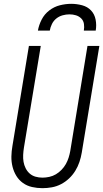

<svg xmlns="http://www.w3.org/2000/svg" viewBox="-20 -975 540 1003"><path d="M202 8Q174 8 147.5 2Q121 -4 100 -19Q79 -34 65.5 -56Q52 -78 45.5 -104Q39 -130 39.5 -157.5Q40 -185 45 -213L131 -735H193L105 -204Q102 -185 101 -166Q100 -147 103 -129.5Q106 -112 114 -96Q122 -80 135 -68.5Q148 -57 165.5 -52Q183 -47 202 -47Q219 -47 237.5 -51Q256 -55 272 -64.5Q288 -74 301.5 -88Q315 -102 324 -118Q333 -134 338.5 -151.5Q344 -169 347 -186L437 -735H499L407 -177Q403 -153 395 -129Q387 -105 373.5 -83Q360 -61 341 -43Q322 -25 299 -13Q276 -1 251 3.5Q226 8 202 8ZM178 -815Q183 -844 197.5 -872.5Q212 -901 237.5 -920.5Q263 -940 293 -947.5Q323 -955 352 -955Q381 -955 409 -947.5Q437 -940 455.5 -920.5Q474 -901 479.5 -872.5Q485 -844 480 -815H418Q421 -833 418.5 -850Q416 -867 404.5 -878.5Q393 -890 377 -895Q361 -900 343 -900Q325 -900 307 -895Q289 -890 274.5 -878.5Q260 -867 251.5 -850Q243 -833 240 -815Z"/></svg>

Font: Iosevka Curly Light
Style: Italic
Weight: 300
Italic angle: -9°
Monospace: yes
Designer: Belleve Invis
Foundry: Belleve Invis
Version: Version 22.1.2; ttfautohint (v1.8.4)